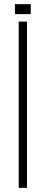

<svg xmlns="http://www.w3.org/2000/svg" viewBox="-20 -904 220 924"><path d="M70 0V-800H110V0ZM52 -836V-884H128V-836Z"/></svg>

Font: Big Shoulders Text Thin
Style: Regular
Weight: 100
Designer: Patric King
Foundry: XO Type Co
Version: Version 1.000; ttfautohint (v1.8.2)